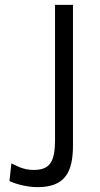

<svg xmlns="http://www.w3.org/2000/svg" viewBox="-20 -762 411 792"><path d="M281 -742H207V-185C207 -95 186 -61 119 -61C74 -61 48 -79 27 -88L19 -15C31 -9 81 10 135 10C250 10 281 -54 281 -163Z"/></svg>

Font: Cheyenne Sans Light
Style: Regular
Weight: 300
Designer: The Public Sans project authors (U.S. Web Design System), Libre Franklin designed by Pablo Impallari and Rodrigo Fuenzal
Foundry: The Cheyenne Sans Project Authors
Version: Version 2.007